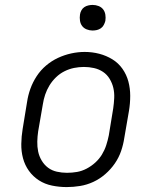

<svg xmlns="http://www.w3.org/2000/svg" viewBox="-20 -752 640 780"><path d="M251 8Q221 8 191.5 2Q162 -4 138 -19.5Q114 -35 97.5 -58Q81 -81 73.5 -109Q66 -137 66.5 -167.5Q67 -198 72 -228L90 -338Q94 -365 103.5 -391.5Q113 -418 129 -442.5Q145 -467 167.5 -486Q190 -505 216 -517Q242 -529 269.5 -535Q297 -541 324 -541Q355 -541 383.5 -533.5Q412 -526 436.5 -511Q461 -496 477.5 -472.5Q494 -449 501.5 -421Q509 -393 509 -362.5Q509 -332 504 -302L485 -192Q481 -165 472 -138.5Q463 -112 446.5 -88Q430 -64 407.5 -44.5Q385 -25 359 -13Q333 -1 305.5 3.5Q278 8 251 8ZM252 -50Q273 -50 293 -53.5Q313 -57 332 -67Q351 -77 367 -91.5Q383 -106 394 -124Q405 -142 411.5 -162Q418 -182 422 -202L440 -312Q443 -333 444 -354Q445 -375 440.5 -394.5Q436 -414 425.5 -431.5Q415 -449 398.5 -460Q382 -471 362 -475.5Q342 -480 321 -480Q301 -480 281 -476Q261 -472 242 -462.5Q223 -453 207.5 -438Q192 -423 181 -405Q170 -387 163.5 -367.5Q157 -348 154 -328L135 -218Q132 -198 131.5 -177Q131 -156 135 -136.5Q139 -117 149.5 -99.5Q160 -82 175.5 -70.5Q191 -59 211 -54.5Q231 -50 252 -50ZM356 -628Q344 -628 332.5 -632.5Q321 -637 314 -646Q307 -655 305 -667.5Q303 -680 305 -693Q306 -701 310.5 -709.5Q315 -718 322.5 -723Q330 -728 339 -730Q348 -732 356 -732Q369 -732 380.5 -727.5Q392 -723 399 -714Q406 -705 408 -692.5Q410 -680 408 -667Q406 -659 401.5 -650.5Q397 -642 389.5 -637Q382 -632 373.5 -630Q365 -628 356 -628Z"/></svg>

Font: Iosevka Slab Light Extended
Style: Italic
Weight: 300
Width: 7
Italic angle: -9°
Monospace: yes
Designer: Belleve Invis
Foundry: Belleve Invis
Version: Version 11.1.0; ttfautohint (v1.8.3)